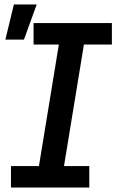

<svg xmlns="http://www.w3.org/2000/svg" viewBox="-20 -838 540 858"><path d="M379 0H29V-96H154L243 -639H130V-735H480V-639H355L266 -96H379ZM4 -661 42 -818H144L87 -661Z"/></svg>

Font: Iosevka Oblique
Style: Bold
Weight: 700
Italic angle: -9°
Monospace: yes
Designer: Belleve Invis
Foundry: Belleve Invis
Version: Version 32.5.0; ttfautohint (v1.8.4)